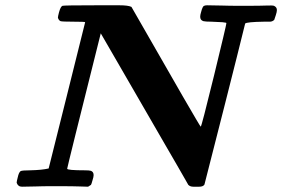

<svg xmlns="http://www.w3.org/2000/svg" viewBox="-20 -706 1067 726"><path d="M63 0Q48 0 43 -15Q43 -20 47 -35Q51 -54 58 -59Q64 -62 94 -62Q139 -63 164 -69L233 -345Q302 -620 302 -622Q302 -624 258 -624Q215 -624 209 -626Q202 -629 199 -639Q199 -644 203 -659Q209 -681 216 -684Q222 -686 344 -686H432Q464 -686 477 -680Q736 -227 739 -227Q742 -227 789 -419Q836 -612 836 -618L835 -620L821 -622L779 -624Q757 -624 749 -626Q743 -628 740 -632Q734 -640 740 -659Q746 -683 752 -684Q756 -686 763 -686Q793 -686 820 -685Q847 -684 890 -684Q974 -684 986 -685Q1011 -686 1016 -684Q1027 -679 1027 -668Q1027 -661 1023 -649Q1018 -634 1017 -631Q1010 -624 1000 -624H978Q913 -623 907 -617Q882 -515 831 -314Q754 -11 753 -8Q748 0 733 0H723H711Q699 0 692 -7Q691 -9 681.5 -25.5Q672 -42 650.5 -79.5Q629 -117 605 -158Q459 -411 442 -440L361 -580Q234 -73 234 -68Q234 -62 302 -62Q318 -62 324 -60Q334 -56 334 -44Q334 -37 330 -25Q326 -10 324 -7Q323 -6 313 0L280 -1Q267 -2 181 -2Q140 -2 115 -1Q90 0 63 0Z"/></svg>

Font: KaTeX_Math
Style: Bold Italic
Weight: 700
Version: Version